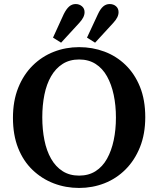

<svg xmlns="http://www.w3.org/2000/svg" viewBox="-20 -913 782 949"><path d="M371 16Q305 16 246 -6.5Q187 -29 141 -73Q95 -117 69.5 -181.5Q44 -246 44 -331Q44 -414 70 -479Q96 -544 141.5 -589Q187 -634 246 -657Q305 -680 371 -680Q437 -680 496 -658Q555 -636 600.5 -592Q646 -548 672 -483.5Q698 -419 698 -334Q698 -251 672 -186Q646 -121 600.5 -75.5Q555 -30 496 -7Q437 16 371 16ZM371 -45Q418 -45 452.5 -67Q487 -89 509 -128.5Q531 -168 542 -220Q553 -272 553 -332Q553 -392 542 -444Q531 -496 509 -535.5Q487 -575 452.5 -597Q418 -619 371 -619Q324 -619 289.5 -597Q255 -575 232.5 -536Q210 -497 199.5 -445Q189 -393 189 -333Q189 -273 199.5 -220.5Q210 -168 232.5 -128.5Q255 -89 289.5 -67Q324 -45 371 -45ZM242 -727 295 -843Q308 -869 322 -881Q336 -893 354 -893Q372 -893 385 -882Q398 -871 398 -853Q398 -840 391.5 -827Q385 -814 372 -800L282 -702ZM410 -727 464 -843Q476 -869 490 -881Q504 -893 522 -893Q541 -893 553.5 -882Q566 -871 566 -853Q566 -840 559.5 -827Q553 -814 540 -800L450 -702Z"/></svg>

Font: Source Serif 4 SemiBold
Style: Regular
Weight: 600
Designer: Frank Grießhammer
Foundry: Adobe Systems Incorporated
Version: Version 4.004;hotconv 1.0.116;makeotfexe 2.5.65601